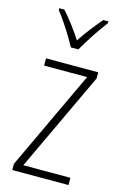

<svg xmlns="http://www.w3.org/2000/svg" viewBox="-118 -818 561 871"><g transform="rotate(15 162.5 -382.0)"><path d="M145 -606H180C205 -651 247 -714 279 -756V-764H255C220 -723 191 -686 163 -644C137 -685 101 -732 72 -764H48V-756C77 -720 120 -653 145 -606ZM296 0V-34H75L294 -500V-529H49V-495H251L32 -29V0Z"/></g></svg>

Font: Noto Sans Gurmukhi UI Condensed ExtraLight
Style: Regular
Weight: 200
Width: 3
Designer: Jelle Bosma - Monotype Design Team
Foundry: Monotype Imaging Inc.
Version: Version 2.004